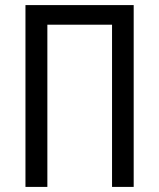

<svg xmlns="http://www.w3.org/2000/svg" viewBox="-20 -734 625 754"><path d="M80 0H166V-637H420V0H505V-714H80Z"/></svg>

Font: Noto Sans Condensed
Style: Regular
Weight: 400
Width: 3
Designer: Monotype Design Team
Foundry: Monotype Imaging Inc.
Version: Version 2.013